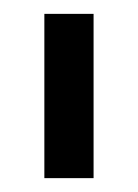

<svg xmlns="http://www.w3.org/2000/svg" viewBox="-20 -701 199 277"><path d="M115 -444H44V-681H115Z"/></svg>

Font: Hind Colombo
Style: Regular
Weight: 400
Designer: Jyotish Sonowal, Aditi Pimprikar
Foundry: Indian Type Foundry
Version: Version 1.000;PS 1.0;hotconv 1.0.86;makeotf.lib2.5.63406; tt